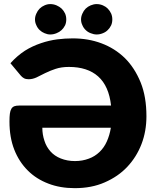

<svg xmlns="http://www.w3.org/2000/svg" viewBox="-20 -931 781 959"><path d="M533.7 -293H191.4Q191.4 -258.8 202.1 -227.5Q211.4 -197.8 232.4 -174.3Q252.4 -151.9 283.2 -139.6Q315.9 -126.5 354.5 -126.5Q391.6 -126.5 423.8 -138.7Q453.6 -149.4 477.1 -171.9Q500 -193.8 513.7 -224.6Q527.8 -256.3 533.7 -293ZM83.5 -553.7 32.2 -615.2Q65.4 -652.3 104.5 -677.7Q141.1 -700.7 184.6 -715.3Q224.6 -729 266.1 -734.4Q304.7 -739.3 343.3 -739.3Q420.9 -739.3 486.3 -714.8Q553.2 -689.9 603.5 -641.1Q652.8 -592.3 682.6 -519Q711.4 -447.8 711.4 -350.1Q711.4 -275.9 687 -211.9Q662.1 -147 615.7 -97.7Q570.3 -49.3 502.9 -20Q437.5 8.8 353.5 8.8Q280.8 8.8 222.2 -13.7Q161.6 -36.6 119.1 -79.1Q75.2 -122.6 51.3 -183.6Q27.3 -244.6 27.3 -324.2Q27.3 -349.1 29.3 -363.3Q31.2 -378.4 37.1 -388.2Q42 -396.5 51.8 -400.4Q60.5 -403.8 76.2 -403.8H534.7Q523.9 -501.5 470.2 -549.3Q417 -596.7 324.2 -596.7Q286.6 -596.7 257.3 -586.9Q234.4 -579.6 205.6 -565.9L162.6 -544.4Q142.6 -535.2 123 -535.2Q109.4 -535.2 100.1 -540Q90.3 -545.4 83.5 -553.7ZM311 -834Q311 -817.9 305.2 -804.7Q297.4 -789.6 287.6 -780.8Q276.4 -770.5 262.2 -765.1Q247.1 -758.8 231 -758.8Q216.8 -758.8 202.6 -765.1Q189 -770.5 178.2 -780.8Q168 -790 161.6 -804.7Q154.8 -818.4 154.8 -834Q154.8 -848.6 161.6 -863.3Q167.5 -877.4 178.2 -888.2Q188.5 -898.4 202.6 -904.3Q216.8 -910.6 231 -910.6Q247.1 -910.6 262.2 -904.3Q276.9 -897.9 287.6 -888.2Q297.9 -878.4 305.2 -863.3Q311 -849.6 311 -834ZM541 -834Q541 -817.9 535.2 -804.7Q527.8 -789.6 518.1 -780.8Q507.8 -770.5 493.7 -765.1Q478.5 -758.8 462.9 -758.8Q448.2 -758.8 433.1 -765.1Q418.5 -770.5 408.2 -780.8Q397.9 -790 391.6 -804.7Q384.8 -818.4 384.8 -834Q384.8 -848.6 391.6 -863.3Q397.5 -877.4 408.2 -888.2Q418 -897.9 433.1 -904.3Q448.2 -910.6 462.9 -910.6Q478.5 -910.6 493.7 -904.3Q507.8 -898.4 518.1 -888.2Q528.3 -877.9 535.2 -863.3Q541 -849.6 541 -834Z"/></svg>

Font: Lato-ExtraBold
Style: Regular
Weight: 500
Designer: Lukasz Dziedzic with Adam Twardoch and Botio Nikoltchev
Foundry: tyPoland Lukasz Dziedzic
Version: ""